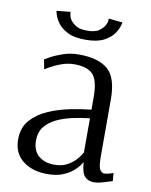

<svg xmlns="http://www.w3.org/2000/svg" viewBox="-80 -740 636 810"><g transform="rotate(10 238.5 -335.5)"><path d="M178 10Q114 10 73 -22Q32 -54 32 -113Q32 -164 61 -196.5Q90 -229 134.5 -248Q179 -267 227.5 -276.5Q276 -286 315 -290V-343Q315 -415 291 -440.5Q267 -466 211 -466Q182 -466 154 -455.5Q126 -445 107.5 -434Q89 -423 89 -423L81 -464Q81 -464 101 -475.5Q121 -487 153.5 -498.5Q186 -510 222 -510Q305 -510 346.5 -475.5Q388 -441 388 -347V-102Q388 -57 396.5 -45.5Q405 -34 414 -34Q425 -34 439 -38.5Q453 -43 453 -43L456 -9Q456 -9 442.5 -4.5Q429 0 411 5Q393 10 378 10Q353 10 338.5 -5.5Q324 -21 321 -65H320Q320 -65 312.5 -53.5Q305 -42 288.5 -27.5Q272 -13 245 -1.5Q218 10 178 10ZM200 -34Q231 -34 252.5 -45Q274 -56 288 -70.5Q302 -85 308.5 -96Q315 -107 315 -107V-253Q278 -249 241.5 -241Q205 -233 174.5 -218.5Q144 -204 125.5 -180.5Q107 -157 107 -122Q107 -78 133 -56Q159 -34 200 -34ZM238 -576Q189 -576 160.5 -591Q132 -606 118.5 -625.5Q105 -645 101 -660Q97 -675 97 -675L157 -681V-676Q157 -676 158 -668.5Q159 -661 164 -651Q172 -638 188.5 -626.5Q205 -615 238 -615Q274 -615 291 -628Q308 -641 314 -654Q319 -663 319.5 -669.5Q320 -676 320 -676V-681L380 -675Q380 -675 376 -660Q372 -645 358.5 -625.5Q345 -606 316.5 -591Q288 -576 238 -576Z"/></g></svg>

Font: Arsenal SC
Style: Regular
Weight: 400
Designer: Andrij Shevchenko
Foundry: Stairsfor
Version: Version 2.001; ttfautohint (v1.8.4.7-5d5b)